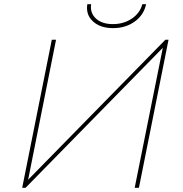

<svg xmlns="http://www.w3.org/2000/svg" viewBox="-20 -888 866 908"><path d="M85 0 225 -700H245L113 -38L762 -700H777L637 0H617L750 -662L101 0ZM515 -755Q454 -755 419.5 -787Q385 -819 393 -868H411Q405 -827 433.5 -800.5Q462 -774 514 -774Q565 -774 603.5 -800Q642 -826 653 -868H671Q660 -817 617 -786Q574 -755 515 -755Z"/></svg>

Font: Montserrat Thin
Style: Italic
Weight: 100
Italic angle: -11.3°
Designer: Julieta Ulanovsky
Foundry: Julieta Ulanovsky
Version: Version 9.000; ttfautohint (v1.8.4.7-5d5b)